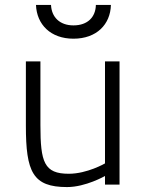

<svg xmlns="http://www.w3.org/2000/svg" viewBox="-20 -749 598 779"><path d="M406 -500V-86C406 -86 334 -44 259 -44C159 -44 144 -91 144 -241V-500H85V-239C85 -51 113 10 252 10C328 10 406 -35 406 -35V0H465V-500ZM126 -729C129 -650 185 -592 278 -592C372 -592 428 -650 430 -729H369C368 -680 336 -646 278 -646C222 -646 189 -680 187 -729Z"/></svg>

Font: TitilliumText22L
Style: 250 wt
Weight: 300
Designer: Campivisivi
Foundry: Campivisivi
Version: 1.000